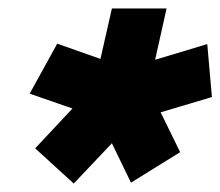

<svg xmlns="http://www.w3.org/2000/svg" viewBox="-20 -809 520 453"><path d="M346 -668 469 -705 480 -580 359 -544 405 -450 289 -378 244 -471 154 -376 63 -459 151 -553 50 -588 115 -706 217 -670 244 -789H373Z"/></svg>

Font: Arvo
Style: Bold Italic
Weight: 700
Italic angle: -13°
Designer: Anton Koovit (Cyrillic Expansion: Cyreal)
Foundry: Anton Koovit, Yassin Baggar
Version: Version 3.000